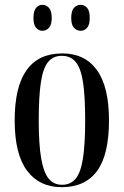

<svg xmlns="http://www.w3.org/2000/svg" viewBox="-20 -768 514 798"><path d="M236 10Q144 10 92.5 -58.5Q41 -127 41 -268Q41 -546 239 -546Q333 -546 383 -476.5Q433 -407 433 -268Q433 -125 383.5 -57.5Q334 10 236 10ZM238 0Q274 0 295 -26Q316 -52 325 -111Q334 -170 334 -268Q334 -368 325 -426.5Q316 -485 294.5 -510.5Q273 -536 237 -536Q201 -536 180 -510.5Q159 -485 150 -426.5Q141 -368 141 -268Q141 -169 151 -110.5Q161 -52 182 -26Q203 0 238 0ZM315 -640Q299 -640 287.5 -652.5Q276 -665 276 -693Q276 -723 287.5 -735.5Q299 -748 315 -748Q331 -748 342 -735.5Q353 -723 353 -693Q353 -665 342 -652.5Q331 -640 315 -640ZM156 -640Q141 -640 130 -652.5Q119 -665 119 -693Q119 -723 130 -735.5Q141 -748 156 -748Q172 -748 183.5 -735.5Q195 -723 195 -693Q195 -665 183.5 -652.5Q172 -640 156 -640Z"/></svg>

Font: Noto Serif Display ExtraCondensed Medium
Style: Regular
Weight: 500
Width: 2
Designer: Monotype Design Team
Foundry: Monotype Imaging Inc.
Version: Version 2.009